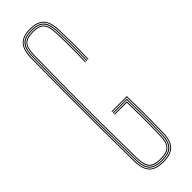

<svg xmlns="http://www.w3.org/2000/svg" viewBox="-275 -812 823 823"><g transform="rotate(-45 137.0 -400.0)"><path d="M141.2 5Q95.5 5 75.2 -16.8Q55 -38.5 54.2 -88Q52.8 -199.5 52.2 -299.8Q51.8 -400 52.2 -500.2Q52.8 -600.5 54.2 -712Q55 -761.5 75.1 -783.2Q95.2 -805 140.2 -805Q184.5 -805 204.6 -783.2Q224.8 -761.5 226.2 -712Q227.5 -669.8 227.8 -629.1Q228 -588.5 226.2 -535H222.2Q223.8 -582.2 223.8 -623.6Q223.8 -665 222.2 -712Q220.8 -760 201.9 -780.5Q183 -801 140.2 -801Q96.8 -801 77.9 -780.5Q59 -760 58.2 -712Q56.8 -600.5 56.2 -500.2Q55.8 -400 56.2 -299.8Q56.8 -199.5 58.2 -88Q59 -40 78 -19.5Q97 1 141.2 1Q186.2 1 205.9 -19.5Q225.5 -40 226.2 -88Q227.2 -142.5 227.4 -180.9Q227.5 -219.2 227.1 -248.2Q226.8 -277.2 226.2 -303H137.2V-307H230.2Q231 -272.5 231.4 -221.9Q231.8 -171.2 230.2 -88Q229.5 -38.5 208.6 -16.8Q187.8 5 141.2 5ZM141.2 -3Q99.2 -3 81.1 -22.2Q63 -41.5 62.2 -88Q60.2 -199.5 59.6 -299.8Q59 -400 59.6 -500.2Q60.2 -600.5 62.2 -712Q63 -758.5 80.6 -777.8Q98.2 -797 140.2 -797Q181.5 -797 199.1 -777.8Q216.8 -758.5 218.2 -712Q219.8 -664.8 219.8 -623.5Q219.8 -582.2 218.2 -535H214.2Q215.8 -582.2 215.8 -623.5Q215.8 -664.8 214.2 -712Q212.8 -756.2 196 -774.6Q179.2 -793 140.2 -793Q100.5 -793 83.8 -774.6Q67 -756.2 66.2 -712Q64.2 -600.5 63.6 -500.2Q63 -400 63.6 -299.8Q64.2 -199.5 66.2 -88Q67 -43.8 83.9 -25.4Q100.8 -7 141.2 -7Q182.5 -7 200 -25.4Q217.5 -43.8 218.2 -88Q219.8 -165 219.4 -211Q219 -257 218.2 -295H137.2V-299H222.2Q223 -265.2 223.4 -216Q223.8 -166.8 222.2 -88Q221.5 -41.5 203.1 -22.2Q184.8 -3 141.2 -3ZM141.2 -11Q102.2 -11 86.6 -28.1Q71 -45.2 70.2 -88Q68.2 -199.5 67.6 -299.8Q67 -400 67.6 -500.2Q68.2 -600.5 70.2 -712Q71 -754.8 86.5 -771.9Q102 -789 140.2 -789Q177.8 -789 193.2 -771.9Q208.8 -754.8 210.2 -712Q211.8 -664.8 211.8 -623.5Q211.8 -582.2 210.2 -535H206.2Q207.2 -566.5 207.6 -595Q208 -623.5 207.6 -651.8Q207.2 -680 206.2 -711Q204.8 -753 190.5 -769Q176.2 -785 140.2 -785Q103.5 -785 89.2 -769.1Q75 -753.2 74.2 -712Q72.2 -600.5 71.6 -500.2Q71 -400 71.6 -299.8Q72.2 -199.5 74.2 -88Q75 -46.8 89.8 -30.9Q104.5 -15 141.2 -15Q179.5 -15 194.5 -30.9Q209.5 -46.8 210.2 -88Q211.8 -160.5 211.4 -205.2Q211 -250 210.2 -287H137.2V-291H214.2Q215 -258 215.4 -210.1Q215.8 -162.2 214.2 -88Q213.5 -45.2 197.2 -28.1Q181 -11 141.2 -11Z"/></g></svg>

Font: Big Shoulders Inline Display SC Thin
Style: Regular
Weight: 100
Designer: Patric King
Foundry: XO Type Co
Version: Version 2.002